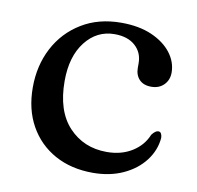

<svg xmlns="http://www.w3.org/2000/svg" viewBox="-62 -545 634 619"><g transform="rotate(10 255.0 -235.0)"><path d="M474.5 -350.5Q474.5 -326.5 458.8 -310.5Q443 -294.5 417.5 -294.5Q392 -294.5 378.2 -309Q364.5 -323.5 364.5 -347V-362Q364.5 -397 340 -419Q315.5 -441 272.5 -441Q214.5 -441 177 -393Q139.5 -345 139.5 -264.5Q139.5 -166.5 188.2 -114.5Q237 -62.5 312.5 -62.5Q360 -62.5 395 -84.2Q430 -106 444.5 -142Q456 -157 465.5 -157Q472 -157 475 -151Q478 -145 478 -137.5Q474.5 -96.5 448.5 -62.5Q422.5 -28.5 379 -8.5Q335.5 11.5 280 11.5Q209 11.5 155.5 -18Q102 -47.5 72 -101Q42 -154.5 42 -226.5Q42 -298 72.2 -355.8Q102.5 -413.5 157.8 -447.2Q213 -481 287.5 -481Q345.5 -481 387.2 -462.8Q429 -444.5 451.8 -414.8Q474.5 -385 474.5 -350.5Z"/></g></svg>

Font: Fraunces 9pt S000
Style: Regular
Weight: 400
Version: Version 1.000; ttfautohint (v1.8.3)